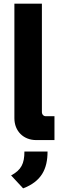

<svg xmlns="http://www.w3.org/2000/svg" viewBox="-20 -770 349 1054"><path d="M179 -1H279V-132H231C219 -132 210 -142 210 -155V-750H59V-121C59 -50 109 -1 179 -1ZM41 193 107 264C207 226 241 158 241 62H114C114 128 97 163 41 193Z"/></svg>

Font: Finlandica
Style: Bold
Weight: 700
Designer: Niklas Ekholm, Juho Hiilivirta, Jaakko Suomalainen
Foundry: Helsinki Type Studio
Version: Version 2.000;Glyphs 3.2 (3202)